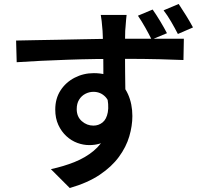

<svg xmlns="http://www.w3.org/2000/svg" viewBox="-20 -864 1040 966"><path d="M617 -789Q616 -782 614.5 -765.5Q613 -749 612 -733Q611 -717 610 -709Q609 -690 609 -656.5Q609 -623 609 -582.5Q609 -542 609.5 -500.5Q610 -459 610.5 -423Q611 -387 611 -363L500 -404Q500 -422 500 -452.5Q500 -483 500 -520.5Q500 -558 499.5 -595Q499 -632 498 -662Q497 -692 496 -709Q494 -736 491.5 -758Q489 -780 487 -789ZM61 -660Q105 -661 160 -662Q215 -663 275 -664Q335 -665 394.5 -666.5Q454 -668 507 -668.5Q560 -669 600 -669Q640 -669 685 -669Q730 -669 772.5 -669Q815 -669 849.5 -669Q884 -669 905 -669L903 -562Q858 -564 782.5 -566Q707 -568 597 -568Q530 -568 460 -567Q390 -566 320.5 -563.5Q251 -561 186 -558Q121 -555 64 -551ZM598 -366Q598 -288 578.5 -237Q559 -186 521 -160Q483 -134 429 -134Q399 -134 369 -145Q339 -156 314 -179Q289 -202 273.5 -235.5Q258 -269 258 -313Q258 -368 284.5 -409Q311 -450 355.5 -473Q400 -496 452 -496Q516 -496 559 -467.5Q602 -439 624 -390Q646 -341 646 -280Q646 -231 630.5 -178Q615 -125 578.5 -75Q542 -25 481.5 15.5Q421 56 331 82L236 -13Q301 -27 355.5 -49Q410 -71 450.5 -104.5Q491 -138 513 -185Q535 -232 535 -297Q535 -351 510.5 -376.5Q486 -402 450 -402Q429 -402 409.5 -392Q390 -382 378 -362.5Q366 -343 366 -315Q366 -277 391.5 -254.5Q417 -232 450 -232Q476 -232 496 -248Q516 -264 522.5 -299.5Q529 -335 516 -392ZM748 -816Q767 -789 786.5 -756.5Q806 -724 820 -697L743 -665Q728 -695 710.5 -726Q693 -757 674 -785ZM879 -844Q897 -817 916.5 -785.5Q936 -754 951 -726L875 -693Q859 -724 841 -755Q823 -786 803 -812Z"/></svg>

Font: Noto Sans JP SemiBold
Style: Regular
Weight: 600
Designer: Ryoko NISHIZUKA  (kana, bopomofo & ideographs); Paul D. Hunt (Latin, Greek & Cyrillic); Sandoll Communications , Soo-you
Foundry: Adobe
Version: Version 2.004-H2;hotconv 1.0.118;makeotfexe 2.5.65603